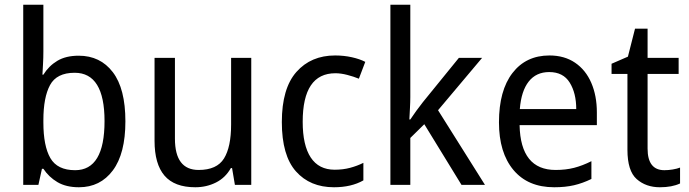

<svg xmlns="http://www.w3.org/2000/svg" viewBox="-20 -780 2908 810"><path d="M163 -563Q163 -536 161.5 -510Q160 -484 159 -465H163Q186 -502 222 -523.5Q258 -545 312 -545Q403 -545 456 -475.5Q509 -406 509 -268Q509 -132 456 -61Q403 10 313 10Q259 10 222.5 -11.5Q186 -33 163 -68H157L142 0H78V-760H163ZM295 -473Q219 -473 191 -421Q163 -369 163 -273V-263Q163 -164 192.5 -113Q222 -62 297 -62Q421 -62 421 -269Q421 -473 295 -473Z M1040 -536V0H971L959 -71H954Q931 -30 891 -10Q851 10 804 10Q716 10 674 -39Q632 -88 632 -186V-536H718V-195Q718 -63 818 -63Q895 -63 925 -111.5Q955 -160 955 -255V-536Z M1389 10Q1288 10 1228.5 -57Q1169 -124 1169 -265Q1169 -407 1230.5 -476.5Q1292 -546 1394 -546Q1431 -546 1464.5 -538.5Q1498 -531 1521 -519L1494 -448Q1472 -457 1445 -464Q1418 -471 1395 -471Q1257 -471 1257 -266Q1257 -167 1291 -115.5Q1325 -64 1392 -64Q1427 -64 1457 -72Q1487 -80 1513 -93V-19Q1462 10 1389 10Z M1711 -370Q1711 -350 1709.5 -324Q1708 -298 1707 -276H1711Q1720 -290 1736 -312Q1752 -334 1764 -349L1916 -536H2014L1828 -315L2026 0H1927L1770 -256L1711 -198V0H1627V-760H1711Z M2298 -546Q2361 -546 2406 -515.5Q2451 -485 2474.5 -430.5Q2498 -376 2498 -306V-252H2172Q2176 -63 2324 -63Q2367 -63 2402 -72Q2437 -81 2475 -100V-25Q2438 -7 2401.5 1.5Q2365 10 2318 10Q2207 10 2146 -63Q2085 -136 2085 -264Q2085 -398 2142 -472Q2199 -546 2298 -546ZM2297 -476Q2242 -476 2210.5 -436Q2179 -396 2173 -320H2411Q2411 -387 2383.5 -431.5Q2356 -476 2297 -476Z M2783 -62Q2800 -62 2818 -65Q2836 -68 2849 -73V-6Q2815 10 2764 10Q2705 10 2666 -24.5Q2627 -59 2627 -148V-468H2560V-511L2629 -541L2659 -659H2712V-536H2843V-468H2712V-153Q2712 -62 2783 -62Z"/></svg>

Font: Noto Sans Tamil SemiCondensed
Style: Regular
Weight: 400
Width: 4
Designer: Jelle Bosma - Monotype Design Team
Foundry: Monotype Imaging Inc.
Version: Version 2.004; ttfautohint (v1.8.4.7-5d5b)